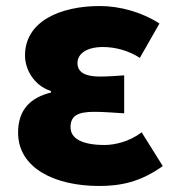

<svg xmlns="http://www.w3.org/2000/svg" viewBox="-20 -603 583 637"><path d="M309 14C380 14 446 1 520 -52L450 -164C408 -132 359 -122 327 -122C253 -122 214 -143 214 -181C214 -219 238 -232 293 -232C324 -232 359 -229 392 -227V-353C366 -351 335 -349 311 -349C263 -349 237 -363 237 -394C237 -426 270 -447 321 -447C363 -447 407 -435 444 -411L509 -525C452 -562 379 -583 311 -583C181 -583 63 -533 63 -419C63 -374 91 -320 149 -301V-296C81 -279 40 -239 40 -163C40 -45 162 14 309 14Z"/></svg>

Font: Source Han Sans HK Heavy
Style: Regular
Weight: 900
Designer: Ryoko NISHIZUKA 西塚涼子 (kana, bopomofo & ideographs); Paul D. Hunt (Latin, Greek & Cyrillic); Sandoll Communications 산돌커뮤니
Foundry: Adobe
Version: Version 2.000;hotconv 1.0.107;makeotfexe 2.5.65593